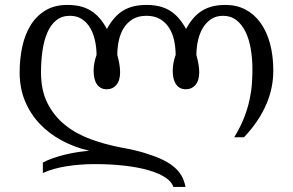

<svg xmlns="http://www.w3.org/2000/svg" viewBox="-20 -549 1172 768"><path d="M765.6 -329.1Q770.5 -311.5 773.7 -293.7Q776.9 -275.9 776.9 -259.8Q776.9 -227.1 762 -209.5Q747.1 -191.9 723.1 -191.9Q698.7 -191.9 684.8 -210.9Q670.9 -230 670.9 -265.6Q670.9 -280.8 673.8 -297.1Q676.8 -313.5 682.6 -329.1Q682.6 -357.9 676.8 -386Q670.9 -414.1 657.2 -436.3Q643.6 -458.5 621.1 -472.2Q598.6 -485.8 565.9 -485.8Q533.2 -485.8 510.7 -472.2Q488.3 -458.5 474.6 -436.3Q460.9 -414.1 455.1 -386Q449.2 -357.9 449.2 -329.1Q454.1 -311.5 457.3 -293.7Q460.4 -275.9 460.4 -259.8Q460.4 -227.1 445.6 -209.5Q430.7 -191.9 406.7 -191.9Q382.3 -191.9 368.4 -210.9Q354.5 -230 354.5 -265.6Q354.5 -280.8 357.4 -297.1Q360.4 -313.5 366.2 -329.1Q366.2 -357.9 360.1 -386Q354 -414.1 341.3 -436.3Q328.6 -458.5 308.3 -472.2Q288.1 -485.8 259.8 -485.8Q227.5 -485.8 205.3 -468Q183.1 -450.2 169.7 -419.4Q156.2 -388.7 150.1 -347.4Q144 -306.2 144 -259.3Q144 -187.5 169.9 -136.2Q195.8 -85 240 -49.3Q284.2 -13.7 342.8 7.8Q401.4 29.3 466.8 41.5Q518.6 50.8 556.6 62.3Q594.7 73.7 622.3 86.2Q649.9 98.6 668 112.3Q686 126 697 140.4Q708 154.8 713.6 169.4Q719.2 184.1 722.2 198.7H673.3Q667 177.7 641.4 160.9Q615.7 144 574.7 132.1Q533.7 120.1 478.8 113.8Q423.8 107.4 359.4 107.4Q300.3 107.4 246.3 116Q192.4 124.5 151.4 143.1V101.1Q170.9 90.8 194.6 82.8Q218.3 74.7 242.9 68.8Q267.6 63 292 59.3Q316.4 55.7 336.9 54.2Q278.8 40.5 228 13.4Q177.2 -13.7 139.6 -53Q102.1 -92.3 80.3 -144Q58.6 -195.8 58.6 -259.3Q58.6 -315.4 69.6 -364.5Q80.6 -413.6 103.8 -450.2Q127 -486.8 163.1 -508.1Q199.2 -529.3 249.5 -529.3Q277.3 -529.3 300 -523.9Q322.8 -518.6 342 -507.1Q361.3 -495.6 377.4 -477.3Q393.6 -459 407.7 -433.1Q421.9 -459 438 -477.3Q454.1 -495.6 473.4 -507.1Q492.7 -518.6 515.4 -523.9Q538.1 -529.3 565.9 -529.3Q593.8 -529.3 616.5 -523.9Q639.2 -518.6 658.4 -507.1Q677.7 -495.6 693.8 -477.3Q710 -459 724.1 -433.1Q738.3 -459 754.4 -477.3Q770.5 -495.6 789.8 -507.1Q809.1 -518.6 831.8 -523.9Q854.5 -529.3 882.3 -529.3Q926.3 -529.3 961.4 -511Q996.6 -492.7 1021.5 -458.5Q1046.4 -424.3 1059.8 -375.5Q1073.2 -326.7 1073.2 -266.1Q1073.2 -233.9 1066.9 -201.2Q1060.5 -168.5 1046.6 -135Q1032.7 -101.6 1010.5 -67.9Q988.3 -34.2 956.1 0H917Q941.9 -41 956.3 -78.1Q970.7 -115.2 978 -148.9Q985.4 -182.6 987.5 -213.1Q989.7 -243.7 989.7 -271.5Q989.7 -314 983.2 -352.8Q976.6 -391.6 962.4 -421.1Q948.2 -450.7 925.8 -468.3Q903.3 -485.8 872.1 -485.8Q844.2 -485.8 824 -472.2Q803.7 -458.5 790.8 -436.3Q777.8 -414.1 771.7 -386Q765.6 -357.9 765.6 -329.1Z"/></svg>

Font: Arian AMU Serif
Style: Regular
Weight: 400
Designer: Ruben Hakobyan (Tarumian)
Foundry: Ruben Hakobyan (Tarumian)
Version: Version 1.002